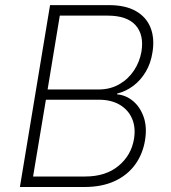

<svg xmlns="http://www.w3.org/2000/svg" viewBox="-20 -748 685 768"><path d="M59.6 0 180.2 -727.5H415.5Q481.9 -727.5 523.7 -703.6Q565.4 -679.7 582.3 -637Q599.1 -594.2 589.8 -538.1Q583 -494.6 563 -460.9Q543 -427.2 513.7 -405Q484.4 -382.8 448.2 -373.5V-370.6Q483.4 -367.7 512 -344Q540.5 -320.3 554.7 -280Q568.8 -239.7 560.1 -186.5Q550.8 -130.9 520 -88.9Q489.3 -46.9 438.2 -23.4Q387.2 0 317.4 0ZM112.3 -42H320.8Q402.8 -42 454.1 -84.5Q505.4 -127 516.1 -192.9Q523.4 -238.3 508.3 -273.4Q493.2 -308.6 459 -328.9Q424.8 -349.1 376 -349.1H163.6ZM170.4 -390.1H374.5Q420.4 -390.1 456.5 -410.6Q492.7 -431.2 515.6 -465.6Q538.6 -500 545.9 -542Q556.6 -608.9 522.2 -647.2Q487.8 -685.5 410.6 -685.5H219.2Z"/></svg>

Font: Inter ExtraLight
Style: Italic
Weight: 250
Italic angle: -9.3988°
Designer: Rasmus Andersson
Foundry: rsms
Version: Version 4.001;git-66647c0bb